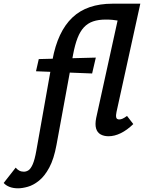

<svg xmlns="http://www.w3.org/2000/svg" viewBox="-161 -731 780 1040"><path d="M-63 289Q-90 289 -110 281Q-130 273 -141 260L-76 177Q-68 187 -57 193Q-46 199 -32 199Q-19 199 -7 191.5Q5 184 16 159.5Q27 135 36 84L123 -406Q137 -483 164 -540.5Q191 -598 231 -636Q271 -674 325.5 -692.5Q380 -711 448 -711H518L489 -618Q464 -622 448 -623.5Q432 -625 412 -625Q372 -625 343 -615Q314 -605 293.5 -583Q273 -561 259 -525Q245 -489 235 -436L145 54Q131 130 106 176.5Q81 223 50.5 247.5Q20 272 -10 280.5Q-40 289 -63 289ZM34 -345 49 -411 358 -419 338 -333ZM427 7Q402 7 384 -3Q366 -13 359.5 -35Q353 -57 360 -92L496 -711H599L470 -124Q466 -106 468.5 -95Q471 -84 485 -84Q493 -84 502.5 -88Q512 -92 527 -103L561 -59Q527 -26 493 -9.5Q459 7 427 7Z"/></svg>

Font: Ysabeau Office
Style: Bold Italic
Weight: 700
Italic angle: -12°
Designer: Christian Thalmann (Catharsis Fonts)
Version: Version 2.001;gftools[0.9.30]; featfreeze: tnum,lnum,ss02